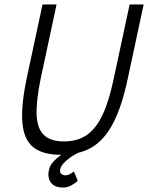

<svg xmlns="http://www.w3.org/2000/svg" viewBox="-20 -687 665 862"><path d="M554 -336Q528 -212 489 -136Q450 -60 393 -26Q336 8 254 8Q172 8 129.5 -26Q87 -60 80.5 -136Q74 -212 100 -336H163Q142 -234 144.5 -171.5Q147 -109 177.5 -80.5Q208 -52 267 -52Q327 -52 369 -80.5Q411 -109 440.5 -171.5Q470 -234 491 -336ZM562 -667H625L554 -336H491ZM163 -336H100L171 -667H234ZM330 0Q330 0 319 5.5Q308 11 293.5 21.5Q279 32 266 45.5Q253 59 250 75Q248 87 255 93.5Q262 100 275 100Q286 100 299 91.5Q312 83 312 83L329 125Q314 138 298 146.5Q282 155 263 155Q226 155 209 133.5Q192 112 200 75Q204 56 219 39.5Q234 23 251.5 10.5Q269 -2 282 -9Q295 -16 295 -16Z"/></svg>

Font: Epunda Sans Light
Style: Italic
Weight: 300
Italic angle: -12.0243°
Designer: Simon Atzbach
Foundry: typofactur
Version: Version 2.204